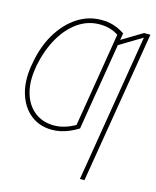

<svg xmlns="http://www.w3.org/2000/svg" viewBox="-119 -632 743 914"><g transform="rotate(15 252.5 -175.0)"><path d="M175.8 -9.8Q205.1 -9.8 231.2 -18.1Q257.3 -26.4 281.2 -40L334 -360.4H356.4L301.8 -28.3Q279.8 -14.6 258.5 -5.6Q237.3 3.4 216.1 8.1Q194.8 12.7 171.9 12.7Q111.3 12.2 68.1 -22.2Q24.9 -56.6 6.3 -116.9Q-12.2 -177.2 0 -254.9L2 -264.6Q16.1 -352.1 54.9 -417.2Q93.8 -482.4 148.9 -518.3Q204.1 -554.2 268.6 -553.7Q290 -554.2 309.6 -550Q329.1 -545.9 347.4 -537.8Q365.7 -529.8 382.8 -518.6L333 -216.8H310.5L357.4 -504.9Q338.9 -517.6 315.4 -524.4Q292 -531.2 264.6 -531.2Q207 -531.2 158.7 -498Q110.4 -464.8 75.7 -405Q41 -345.2 24.4 -264.6L22.5 -251Q10.7 -181.2 26.4 -127Q42 -72.8 80.6 -41.7Q119.1 -10.7 175.8 -9.8ZM509.8 -545.9 385.7 204.1H363.3L483.4 -524.4L366.2 -454.1L370.1 -480.5L478.5 -545.9Z"/></g></svg>

Font: Inter 28pt Thin
Style: Italic
Weight: 250
Italic angle: -9.3988°
Designer: Rasmus Andersson
Foundry: rsms
Version: Version 4.001;git-66647c0bb